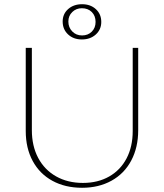

<svg xmlns="http://www.w3.org/2000/svg" viewBox="-20 -885 776 910"><path d="M277 -783Q277 -819 303 -842Q329 -865 369 -865Q409 -865 434.5 -841.5Q460 -818 460 -781Q460 -745 434 -721.5Q408 -698 368 -698Q328 -698 302.5 -722Q277 -746 277 -783ZM433 -781Q433 -810 415 -828Q397 -846 368 -846Q341 -846 322.5 -828Q304 -810 304 -783Q304 -755 322.5 -736Q341 -717 369 -717Q397 -717 415 -735Q433 -753 433 -781ZM102 -264V-658H131V-268Q131 -193 161 -136.5Q191 -80 246 -49Q301 -18 373 -18Q444 -18 497.5 -48.5Q551 -79 580 -134.5Q609 -190 609 -264V-658H635V-268Q635 -186 602 -124Q569 -62 508.5 -28.5Q448 5 369 5Q289 5 228.5 -28Q168 -61 135 -122Q102 -183 102 -264Z"/></svg>

Font: Ysabeau Infant Extralight
Style: Regular
Weight: 200
Designer: Christian Thalmann (Catharsis Fonts)
Version: Version 0.003